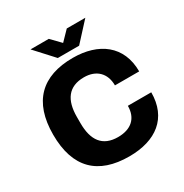

<svg xmlns="http://www.w3.org/2000/svg" viewBox="-199 -1033 1150 1201"><g transform="rotate(-30 376.0 -432.5)"><path d="M189 -877 310 -745H464L585 -877H451L386 -810L321 -877ZM391 12C584 12 709 -82 709 -267H540C540 -178 485 -128 390 -128C278 -128 229 -198 229 -321V-366C229 -487 278 -559 391 -559C479 -559 534 -506 534 -418H709C709 -604 577 -699 391 -699C167 -699 45 -581 45 -344C45 -103 167 12 391 12Z"/></g></svg>

Font: Archivo ExtraBold
Style: Regular
Weight: 800
Designer: Hector Gatti
Foundry: Omnibus-Type
Version: Version 2.001